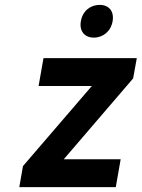

<svg xmlns="http://www.w3.org/2000/svg" viewBox="-20 -766 580 786"><path d="M241 -114 525 -445 540 -528H158L138 -414H356L74 -86L59 0H454L474 -114ZM364 -612C402 -612 434 -638 441 -679C448 -720 426 -746 388 -746C350 -746 318 -721 311 -679C304 -639 326 -612 364 -612Z"/></svg>

Font: Asimov
Style: NarIt
Weight: 500
Designer: Google
Version: Version 2.000980; 2014